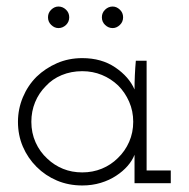

<svg xmlns="http://www.w3.org/2000/svg" viewBox="-20 -561 578 588"><path d="M503 0V-39H429V-375H396Q394 -353 393 -330.5Q392 -308 392 -287Q375 -326 333 -354.5Q291 -383 232 -383Q190 -383 154.5 -367.5Q119 -352 92 -326Q65 -299 50 -263Q35 -227 35 -188Q35 -147 50 -112Q65 -77 92 -50Q119 -23 154.5 -8Q190 7 232 7Q262 7 288.5 -1Q315 -9 336 -23Q356 -36 370.5 -52.5Q385 -69 392 -87Q392 -74 392 -63.5Q392 -53 392 -41V0ZM232 -343Q264 -343 292 -331.5Q320 -320 342 -299Q363 -278 375.5 -249.5Q388 -221 388 -188Q388 -155 375.5 -126.5Q363 -98 341 -77Q320 -56 292 -44.5Q264 -33 232 -33Q200 -33 173 -44Q146 -55 125 -75Q102 -96 89 -125Q76 -154 76 -188Q76 -220 87.5 -248Q99 -276 120 -297Q140 -319 169 -331Q198 -343 232 -343ZM357 -508Q357 -522 347 -531.5Q337 -541 325 -541Q312 -541 302 -531.5Q292 -522 292 -508Q292 -494 302 -484.5Q312 -475 325 -475Q337 -475 347 -484.5Q357 -494 357 -508ZM192 -508Q192 -522 182 -531.5Q172 -541 159 -541Q147 -541 137 -531.5Q127 -522 127 -508Q127 -494 137 -484.5Q147 -475 159 -475Q172 -475 182 -484.5Q192 -494 192 -508Z"/></svg>

Font: Josefin Slab Thin
Style: Regular
Weight: 400
Version: Version 2.000